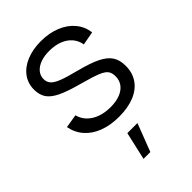

<svg xmlns="http://www.w3.org/2000/svg" viewBox="-240 -650 1004 1004"><g transform="rotate(-45 262.5 -147.5)"><path d="M40 -140.7 115 -153Q122.8 -122.2 144.8 -99.6Q166.8 -77 200.4 -64.8Q234 -52.7 275.7 -52.7Q316.2 -52.7 346.1 -64.3Q376 -76 392 -97.7Q408 -119.3 408 -148.7Q408 -174.7 396.4 -189.9Q384.8 -205.2 352.2 -218.2Q319.7 -231.2 248 -250.7Q173.3 -270.7 132.3 -290.7Q91.3 -310.7 74 -336.5Q56.7 -362.3 56.7 -401Q56.7 -446.5 82.3 -481.5Q108 -516.5 154.5 -535.8Q201 -555 261.7 -555Q322 -555 370.4 -535.3Q418.8 -515.7 448.4 -479.9Q478 -444.2 483.3 -397.7L408.3 -384Q403.2 -415.3 383.5 -438.7Q363.8 -462 332.3 -474.7Q300.8 -487.3 260.7 -488Q222.7 -488.8 193.2 -478.6Q163.8 -468.3 147.4 -449.1Q131 -429.8 131 -404.7Q131 -382.5 144.2 -367.4Q157.3 -352.3 190.5 -339.2Q223.7 -326.2 289 -309.7Q364.7 -290.3 406.5 -269.4Q448.3 -248.5 466.3 -220.3Q484.3 -192.2 484.3 -149.7Q484.3 -99 458.8 -61.9Q433.3 -24.8 385.3 -5.2Q337.3 14.3 271.7 14.3Q208.8 14.3 159.8 -4.1Q110.8 -22.5 80.1 -57.3Q49.3 -92.2 40 -140.7ZM205.8 260H256.2L315.8 105H241Z"/></g></svg>

Font: Tap Sans
Style: Regular
Weight: 400
Designer: Tap Payments
Foundry: Tap Payments
Version: Version 1.001;Glyphs 3.1.2 (3151)